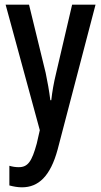

<svg xmlns="http://www.w3.org/2000/svg" viewBox="-20 -560 431 820"><path d="M4 -540 150 -4 137 53C116 130 99 154 60 154C47 154 33 152 20 148V232C39 237 56 240 74 240C144 240 195 193 226 79L388 -540H288L220 -249C209 -204 203 -168 199 -132H195C190 -172 183 -211 175 -249L104 -540Z"/></svg>

Font: Noto Sans Malayalam ExtraCondensed Medium
Style: Regular
Weight: 500
Width: 2
Designer: Jelle Bosma - Monotype Design Team
Foundry: Monotype Imaging Inc.
Version: Version 2.104